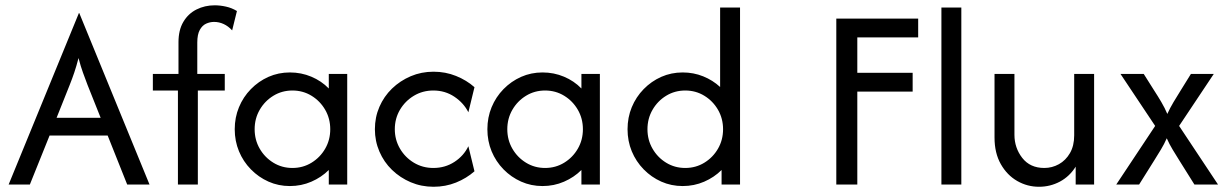

<svg xmlns="http://www.w3.org/2000/svg" viewBox="-20 -695 4623 723"><path d="M12.5 0 277.1 -645.8H278.5L543.1 0H459L385.4 -184.7H166.7L92.4 0ZM193.1 -251.4H359L309.7 -375Q300.7 -398.6 292.4 -421.5Q284 -444.4 275.7 -476.4Q267.4 -444.4 259.7 -421.9Q252.1 -399.3 242.4 -375Z M650 0V-354.2H555.6V-416.7H652.1V-536.1Q652.1 -581.9 670.5 -612.8Q688.9 -643.8 720.1 -659.4Q751.4 -675 788.2 -675Q809 -675 830.9 -670.1Q852.8 -665.3 872.2 -653.5L854.2 -580.6Q839.6 -596.5 822.2 -604.5Q804.9 -612.5 786.1 -612.5Q770.8 -612.5 756.2 -605.9Q741.7 -599.3 732.3 -582.3Q722.9 -565.3 722.9 -534.7V-416.7H826.4V-354.2H725V0Z M1071.5 5.6Q1028.5 5.6 991 -11.1Q953.5 -27.8 924.7 -57.3Q895.8 -86.8 879.9 -125.3Q863.9 -163.9 863.9 -208.3Q863.9 -252.8 879.9 -291.3Q895.8 -329.9 924.7 -359.4Q953.5 -388.9 991 -405.6Q1028.5 -422.2 1071.5 -422.2Q1114.6 -422.2 1152.4 -406.2Q1190.3 -390.3 1218.1 -361.8V-416.7H1287.5V0H1218.1V-54.9Q1190.3 -27.1 1152.4 -10.8Q1114.6 5.6 1071.5 5.6ZM1081.2 -62.5Q1120.8 -62.5 1153.1 -82.3Q1185.4 -102.1 1204.5 -135.1Q1223.6 -168.1 1223.6 -208.3Q1223.6 -248.6 1204.5 -281.6Q1185.4 -314.6 1153.1 -334.4Q1120.8 -354.2 1081.2 -354.2Q1041.7 -354.2 1009.4 -334.4Q977.1 -314.6 958 -281.6Q938.9 -248.6 938.9 -208.3Q938.9 -168.1 958 -135.1Q977.1 -102.1 1009.4 -82.3Q1041.7 -62.5 1081.2 -62.5Z M1612.5 8.3Q1566.7 8.3 1526.7 -8.7Q1486.8 -25.7 1456.2 -55.2Q1425.7 -84.7 1408.7 -124.3Q1391.7 -163.9 1391.7 -208.3Q1391.7 -253.5 1408.7 -292.7Q1425.7 -331.9 1456.2 -361.5Q1486.8 -391 1526.7 -408Q1566.7 -425 1612.5 -425Q1657.6 -425 1697.2 -409Q1736.8 -393.1 1766.7 -366.7L1743.7 -272.2Q1726.4 -306.9 1691.3 -330.6Q1656.2 -354.2 1611.8 -354.2Q1571.5 -354.2 1538.5 -334.4Q1505.6 -314.6 1486.1 -281.6Q1466.7 -248.6 1466.7 -208.3Q1466.7 -168.8 1486.1 -135.4Q1505.6 -102.1 1538.5 -82.3Q1571.5 -62.5 1611.8 -62.5Q1656.2 -62.5 1691.3 -85.4Q1726.4 -108.3 1743.7 -144.4L1766.7 -50Q1736.8 -23.6 1697.2 -7.6Q1657.6 8.3 1612.5 8.3Z M2022.9 5.6Q1979.9 5.6 1942.4 -11.1Q1904.9 -27.8 1876 -57.3Q1847.2 -86.8 1831.2 -125.3Q1815.3 -163.9 1815.3 -208.3Q1815.3 -252.8 1831.2 -291.3Q1847.2 -329.9 1876 -359.4Q1904.9 -388.9 1942.4 -405.6Q1979.9 -422.2 2022.9 -422.2Q2066 -422.2 2103.8 -406.2Q2141.7 -390.3 2169.4 -361.8V-416.7H2238.9V0H2169.4V-54.9Q2141.7 -27.1 2103.8 -10.8Q2066 5.6 2022.9 5.6ZM2032.6 -62.5Q2072.2 -62.5 2104.5 -82.3Q2136.8 -102.1 2155.9 -135.1Q2175 -168.1 2175 -208.3Q2175 -248.6 2155.9 -281.6Q2136.8 -314.6 2104.5 -334.4Q2072.2 -354.2 2032.6 -354.2Q1993.1 -354.2 1960.8 -334.4Q1928.5 -314.6 1909.4 -281.6Q1890.3 -248.6 1890.3 -208.3Q1890.3 -168.1 1909.4 -135.1Q1928.5 -102.1 1960.8 -82.3Q1993.1 -62.5 2032.6 -62.5Z M2550.7 5.6Q2507.6 5.6 2470.1 -11.1Q2432.6 -27.8 2403.8 -57.3Q2375 -86.8 2359 -125.3Q2343.1 -163.9 2343.1 -208.3Q2343.1 -252.8 2359 -291.3Q2375 -329.9 2403.8 -359.4Q2432.6 -388.9 2470.1 -405.6Q2507.6 -422.2 2550.7 -422.2Q2591.7 -422.2 2627.8 -407.6Q2663.9 -393.1 2691.7 -367.4V-666.7H2766.7V0H2697.2V-54.9Q2669.4 -27.1 2631.6 -10.8Q2593.8 5.6 2550.7 5.6ZM2560.4 -62.5Q2600 -62.5 2632.3 -82.3Q2664.6 -102.1 2683.7 -135.1Q2702.8 -168.1 2702.8 -208.3Q2702.8 -248.6 2683.7 -281.6Q2664.6 -314.6 2632.3 -334.4Q2600 -354.2 2560.4 -354.2Q2520.8 -354.2 2488.5 -334.4Q2456.2 -314.6 2437.2 -281.6Q2418.1 -248.6 2418.1 -208.3Q2418.1 -168.1 2437.2 -135.1Q2456.2 -102.1 2488.5 -82.3Q2520.8 -62.5 2560.4 -62.5Z M3129.2 0V-625H3437.5V-554.2H3208.3V-420.8H3416.7V-350H3208.3V0Z M3525 0V-666.7H3600V0Z M3892.4 8.3Q3848.6 8.3 3810.4 -13.5Q3772.2 -35.4 3748.6 -77.1Q3725 -118.8 3725 -177.1V-416.7H3800V-187.5Q3800 -138.2 3829.5 -100.3Q3859 -62.5 3912.5 -62.5Q3941.7 -62.5 3967.4 -76.7Q3993.1 -91 4009 -118.4Q4025 -145.8 4025 -185.4V-416.7H4100V0H4030.6V-67.4Q4007.6 -30.6 3971.2 -11.1Q3934.7 8.3 3892.4 8.3Z M4183.3 0 4329.9 -220.8 4199.3 -416.7H4286.8L4327.1 -352.8Q4340.3 -332.6 4353.1 -310.8Q4366 -288.9 4375.7 -266Q4386.1 -288.9 4399 -310.4Q4411.8 -331.9 4425 -352.8L4464.6 -416.7H4550.7L4420.1 -220.8L4566.7 0H4477.8L4420.8 -91Q4408.3 -111.1 4395.8 -131.6Q4383.3 -152.1 4373.6 -174.3Q4363.9 -152.1 4351.4 -131.6Q4338.9 -111.1 4326.4 -91L4269.4 0Z"/></svg>

Font: Afacad Flux
Style: Regular
Weight: 400
Designer: Kristian Moeller
Foundry: Dicotype
Version: Version 1.100